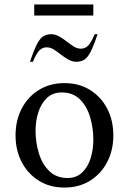

<svg xmlns="http://www.w3.org/2000/svg" viewBox="-20 -834 580 864"><path d="M270 10Q204 10 154.5 -21Q105 -52 77.5 -105Q50 -158 50 -225Q50 -292 77.5 -345Q105 -398 154.5 -429Q204 -460 270 -460Q336 -460 385.5 -429Q435 -398 462.5 -345Q490 -292 490 -225Q490 -158 462.5 -105Q435 -52 385.5 -21Q336 10 270 10ZM284 -33Q324 -33 350 -58Q376 -83 388 -122.5Q400 -162 400 -205Q400 -258 385.5 -307Q371 -356 339.5 -387Q308 -418 258 -418Q217 -418 191 -393Q165 -368 152.5 -329Q140 -290 140 -246Q140 -193 155 -144Q170 -95 202 -64Q234 -33 284 -33ZM115 -556Q133 -610 147 -636.5Q161 -663 176 -671.5Q191 -680 210 -680Q229 -680 246.5 -670Q264 -660 280 -647.5Q296 -635 311.5 -625Q327 -615 344 -615Q363 -615 376.5 -628.5Q390 -642 406 -680H419Q401 -626 387 -599.5Q373 -573 358 -564.5Q343 -556 324 -556Q305 -556 287.5 -566Q270 -576 254 -588.5Q238 -601 222.5 -611Q207 -621 190 -621Q171 -621 157.5 -607.5Q144 -594 128 -556ZM134 -764V-814H400V-764Z"/></svg>

Font: Spectral
Style: Regular
Weight: 400
Designer: Jean-Baptiste Levee
Foundry: Production Type
Version: Version 2.001